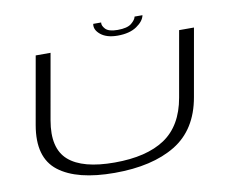

<svg xmlns="http://www.w3.org/2000/svg" viewBox="-84 -894 1227 1006"><g transform="rotate(-10 530.0 -391.0)"><path d="M448 3.5Q248 3.5 150.8 -71.5Q53.5 -146.5 83 -315L146.5 -674.5H225.5L164 -326Q138.5 -180.5 212.8 -115.2Q287 -50 457 -50Q627.5 -50 725 -115.2Q822.5 -180.5 848 -326L909.5 -674.5H988.5L925 -315Q895.5 -146.5 772 -71.5Q648.5 3.5 448 3.5ZM588 -702Q530 -702 498 -728Q466 -754 472 -785H514Q511 -769 528.2 -750.2Q545.5 -731.5 593 -731.5Q644.5 -731.5 666.8 -750Q689 -768.5 692 -785H734Q728 -754 689.8 -728Q651.5 -702 588 -702Z"/></g></svg>

Font: Anybody UltraExpanded Light
Style: Italic
Weight: 300
Width: 9
Italic angle: -10°
Designer: Tyler Finck
Foundry: Etcetera Type Company
Version: Version 1.010; ttfautohint (v1.8.3) -l 8 -r 50 -G 200 -x 14 